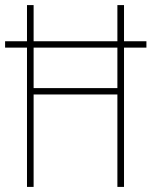

<svg xmlns="http://www.w3.org/2000/svg" viewBox="-20 -734 595 754"><path d="M86 0V-547H0V-572H86V-714H112V-572H441V-714H467V-572H555V-547H467V0H441V-363H112V0ZM112 -388H441V-547H112Z"/></svg>

Font: Noto Sans Lao Looped Condensed Thin
Style: Regular
Weight: 100
Width: 3
Designer: Mark Frömberg, Ben Mitchell
Foundry: The Fontpad Ltd
Version: Version 1.002; ttfautohint (v1.8.4.7-5d5b)